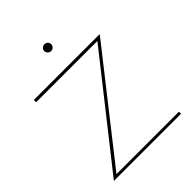

<svg xmlns="http://www.w3.org/2000/svg" viewBox="-185 -741 843 843"><g transform="rotate(-45 236.0 -320.0)"><path d="M27.8 0 411.1 -485.8H30.8V-500H439.9L57.1 -13.2H444.8V0ZM214.8 -620.1Q214.8 -628.4 221.2 -634.3Q227.5 -640.1 236.8 -640.1Q245.1 -640.1 251.5 -634.3Q257.8 -628.4 257.8 -620.1Q257.8 -610.4 251.7 -604.2Q245.6 -598.1 236.8 -598.1Q227.5 -598.1 221.2 -604.2Q214.8 -610.4 214.8 -620.1Z"/></g></svg>

Font: Human Sans Thin
Style: Regular
Weight: 100
Designer: Tim Radville
Foundry: Continuum
Version: Version 1.000;FEAKit 1.0